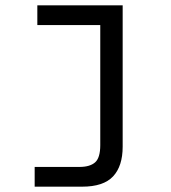

<svg xmlns="http://www.w3.org/2000/svg" viewBox="-20 -550 640 720"><path d="M110 150V76H278Q317 76 336.5 59Q356 42 356 -6V-456H120V-530H440V0Q440 73 404 111.5Q368 150 288 150Z"/></svg>

Font: Geist Mono
Style: Regular
Weight: 400
Monospace: yes
Designer: Basement.studio, Andrés Briganti, Mateo Zaragoza
Foundry: Basement.studio, Vercel, Andrés Briganti, Guido Ferreyra, Mateo Zaragoza
Version: Version 1.500; ttfautohint (v1.8.4.7-5d5b)